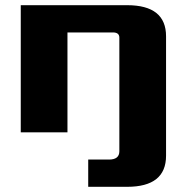

<svg xmlns="http://www.w3.org/2000/svg" viewBox="-20 -510 720 740"><path d="M60 0V-490H470Q620 -490 620 -370V90Q620 210 470 210H320V105H400Q440 105 440 73V-365Q440 -385 415 -385H240V0Z"/></svg>

Font: Xolonium
Style: Bold
Weight: 700
Designer: Severin Meyer
Version: Version 4.2